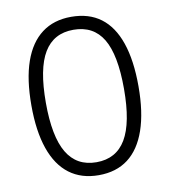

<svg xmlns="http://www.w3.org/2000/svg" viewBox="-81 -783 762 861"><g transform="rotate(-10 300.0 -352.5)"><path d="M300 8Q221 8 166.5 -33Q112 -74 84 -154.5Q56 -235 56 -352Q56 -471 84 -551Q112 -631 166.5 -672Q221 -713 300 -713Q381 -713 435 -672.5Q489 -632 516.5 -552Q544 -472 544 -354Q544 -236 516 -155Q488 -74 434 -33Q380 8 300 8ZM300 -51Q390 -51 434 -125Q478 -199 478 -354Q478 -509 434.5 -581.5Q391 -654 300 -654Q210 -654 166 -581Q122 -508 122 -353Q122 -199 166 -125Q210 -51 300 -51Z"/></g></svg>

Font: Nunito Sans 10pt Light
Style: Regular
Weight: 300
Designer: Vernon Adams
Foundry: Vernon Adams
Version: Version 3.101;gftools[0.9.27]